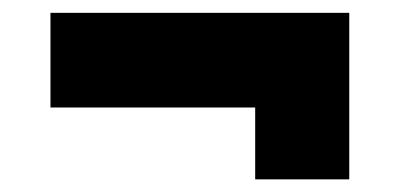

<svg xmlns="http://www.w3.org/2000/svg" viewBox="-20 -457 623 299"><path d="M58.6 -437H523.9V-177.7H377.4V-289.6H58.6Z"/></svg>

Font: Newest Shape
Style: Bold
Weight: 700
Designer: Wojciech Kalinowski "wmk69" (wmk69@o2.pl)
Foundry: Wojciech Kalinowski "wmk69" (wmk69@o2.pl)
Version: Version 1.0.0; 2022-02-24